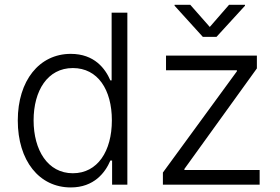

<svg xmlns="http://www.w3.org/2000/svg" viewBox="-20 -781 1185 812"><path d="M279.3 11.7C377.9 11.7 425.3 -51.3 446.8 -102.1H454.1V0H518.6V-727.5H452.1V-440.9H446.8C425.3 -490.7 379.4 -553.2 279.3 -553.2C146 -553.2 55.2 -439.9 55.2 -271.5C55.2 -101.6 145.5 11.7 279.3 11.7ZM288.1 -48.3C181.6 -48.3 122.1 -146.5 122.1 -272C122.1 -397 180.7 -493.2 288.1 -493.2C393.6 -493.2 453.1 -401.9 453.1 -272C453.1 -141.6 392.6 -48.3 288.1 -48.3ZM668.9 0H1078.1V-62H759.8V-66.4L1066.4 -491.7V-545.9H682.1V-483.9H981.9V-479.5L668.9 -51.3ZM784.7 -760.7H718.3V-756.8L837.9 -625H895.5L1016.1 -756.8V-760.7H948.7L867.2 -667Z"/></svg>

Font: Raveo Light
Style: Regular
Weight: 300
Designer: Jakub Foglar, Rasmus Andersson (Inter)
Foundry: Jakubfoglar.com
Version: Version 1.100;Glyphs 3.2.3 (3260)